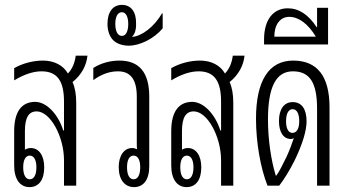

<svg xmlns="http://www.w3.org/2000/svg" viewBox="-20 -760 1421 786"><path d="M101 6C139 6 161 -24 161 -75C161 -124 139 -154 106 -154C96 -154 88 -151 82 -147C82 -152 82 -156 82 -160V-224C82 -279 98 -304 130 -304C186 -304 242 -201 242 -104V0H292V-339C292 -374 287 -402 277 -424C314 -454 334 -492 338 -532H290C286 -502 276 -478 258 -459C239 -493 201 -512 156 -512C116 -512 73 -501 38 -481V-431C79 -456 117 -468 150 -468C214 -468 242 -429 242 -344V-226H239C217 -295 169 -343 124 -343C68 -343 38 -302 38 -223V-83C38 -26 62 6 101 6ZM102 -26C85 -26 75 -44 75 -75C75 -106 85 -123 102 -123C119 -123 129 -105 129 -75C129 -44 119 -26 102 -26Z M529 6C568 6 591 -25 591 -79V-365C591 -463 550 -512 469 -512C432 -512 394 -502 362 -482V-432C395 -456 428 -468 463 -468C515 -468 540 -434 540 -364V-175C540 -165 540 -156 541 -149C535 -152 528 -154 521 -154C488 -154 466 -123 466 -76C466 -25 490 6 529 6ZM527 -26C510 -26 500 -44 500 -75C500 -106 510 -123 527 -123C544 -123 554 -106 554 -75C554 -44 544 -26 527 -26Z M507 -573C553 -573 611 -602 646 -644V-705H643C612 -651 560 -611 520 -609C531 -619 538 -637 537 -664C538 -712 516 -740 479 -740C442 -740 420 -711 420 -662C420 -634 429 -611 441 -598C455 -582 480 -573 507 -573ZM479 -613C462 -613 452 -632 452 -662C452 -692 462 -710 479 -710C495 -710 505 -692 505 -662C505 -631 495 -613 479 -613Z M744 6C782 6 804 -24 804 -75C804 -124 782 -154 749 -154C739 -154 731 -151 725 -147C725 -152 725 -156 725 -160V-224C725 -279 741 -304 773 -304C829 -304 885 -201 885 -104V0H935V-339C935 -374 930 -402 920 -424C957 -454 977 -492 981 -532H933C929 -502 919 -478 901 -459C882 -493 844 -512 799 -512C759 -512 716 -501 681 -481V-431C722 -456 760 -468 793 -468C857 -468 885 -429 885 -344V-226H882C860 -295 812 -343 767 -343C711 -343 681 -302 681 -223V-83C681 -26 705 6 744 6ZM745 -26C728 -26 718 -44 718 -75C718 -106 728 -123 745 -123C762 -123 772 -105 772 -75C772 -44 762 -26 745 -26Z M1075 0H1123C1142 -24 1166 -63 1186 -103C1219 -171 1235 -226 1235 -263C1235 -314 1215 -342 1178 -342C1143 -342 1122 -313 1122 -265C1122 -219 1140 -191 1171 -191C1175 -191 1179 -192 1183 -195C1175 -171 1165 -144 1153 -118C1136 -83 1123 -57 1111 -41H1109C1089 -106 1077 -191 1077 -271C1077 -404 1110 -468 1179 -468C1248 -468 1278 -422 1278 -315V0H1329V-320C1329 -448 1279 -512 1180 -512C1081 -512 1028 -430 1028 -274C1028 -175 1047 -71 1075 0ZM1177 -216C1161 -216 1151 -233 1151 -264C1151 -295 1161 -313 1178 -313C1195 -313 1205 -295 1205 -264C1205 -234 1195 -216 1177 -216Z M1061 -578H1323V-728H1278V-648H1277C1242 -701 1203 -726 1158 -726C1097 -726 1061 -677 1061 -599ZM1103 -610C1103 -658 1126 -691 1164 -691C1204 -691 1242 -661 1273 -610Z"/></svg>

Font: Noto Sans Thai Looped UI Condensed Light
Style: Regular
Weight: 300
Width: 3
Designer: Cadson Demak Team
Foundry: Cadson Demak Co., Ltd.
Version: Version 1.000